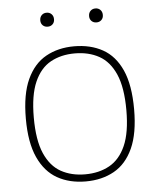

<svg xmlns="http://www.w3.org/2000/svg" viewBox="-54 -809 704 862"><g transform="rotate(-5 298.0 -378.0)"><path d="M298 7Q225 7 170.2 -23.8Q115.5 -54.5 84.8 -121.5Q54 -188.5 54 -297Q54 -406.5 85 -473.8Q116 -541 171 -571.5Q226 -602 298 -602Q371.5 -602 426.5 -571.5Q481.5 -541 511.8 -473.8Q542 -406.5 542 -297Q542 -188.5 511.5 -121.5Q481 -54.5 426 -23.8Q371 7 298 7ZM298 -25Q360.5 -25 407.5 -51Q454.5 -77 480.8 -136.2Q507 -195.5 507 -296Q507 -398 480.8 -458Q454.5 -518 407.5 -544Q360.5 -570 298 -570Q236 -570 189.2 -544.2Q142.5 -518.5 116.2 -459Q90 -399.5 90 -299Q90 -197 116.2 -137Q142.5 -77 189.2 -51Q236 -25 298 -25ZM408 -700Q394.5 -700 385.8 -708.5Q377 -717 377 -731Q377 -745.5 385.8 -754.2Q394.5 -763 408 -763Q421.5 -763 430.2 -754.2Q439 -745.5 439 -731Q439 -717 430.2 -708.5Q421.5 -700 408 -700ZM188 -700Q174.5 -700 165.8 -708.5Q157 -717 157 -731Q157 -745.5 165.8 -754.2Q174.5 -763 188 -763Q201.5 -763 210.2 -754.2Q219 -745.5 219 -731Q219 -717 210.2 -708.5Q201.5 -700 188 -700Z"/></g></svg>

Font: Encode Sans SC Condensed Thin Thin
Style: Regular
Weight: 250
Version: Version 3.002